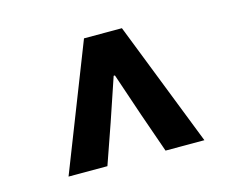

<svg xmlns="http://www.w3.org/2000/svg" viewBox="-66 -765 731 587"><g transform="rotate(-15 300.0 -472.0)"><path d="M85 -274 240 -670H360L515 -274H392L348 -400L302 -536H298L252 -400L208 -274Z"/></g></svg>

Font: Source Code Pro ExtraBold
Style: Italic
Weight: 800
Italic angle: -11°
Monospace: yes
Designer: Paul D. Hunt, Teo Tuominen
Foundry: Adobe Systems Incorporated
Version: Version 1.016;hotconv 1.0.116;makeotfexe 2.5.65601